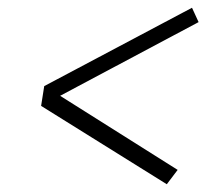

<svg xmlns="http://www.w3.org/2000/svg" viewBox="-20 -500 532 495"><path d="M410 -25 86 -227 94 -278 475 -480 492 -443 135 -253 438 -62Z"/></svg>

Font: Lexend ExtLt
Style: Italic
Weight: 250
Italic angle: -8.13011°
Designer: Bonnie Shaver-Troup, Thomas Jockin
Foundry: Lexend
Version: Version 1.007